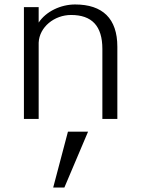

<svg xmlns="http://www.w3.org/2000/svg" viewBox="-20 -532 632 859"><path d="M153 -341C156 -411 223 -465 298 -465C391 -465 438 -416 438 -313V0H505V-323C505 -449 439 -512 316 -512C252 -512 186 -481 153 -431V-500H87V0H153ZM374 57H284L218 307H268Z"/></svg>

Font: Perun Light
Style: Regular
Weight: 300
Foundry: Copyright (c) Stefan Peev, Context Ltd, 2016
Version: Version 1.089